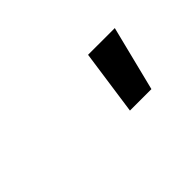

<svg xmlns="http://www.w3.org/2000/svg" viewBox="-22 -876 645 645"><g transform="rotate(-45 300.0 -554.0)"><path d="M379 -670 346 -438H448L506 -670Z"/></g></svg>

Font: LT Wave Mono Bold
Style: Italic
Weight: 700
Designer: Daniel Lyons
Version: Version 2.5 (Glyphs App)